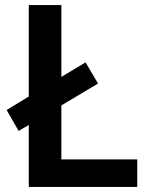

<svg xmlns="http://www.w3.org/2000/svg" viewBox="-20 -734 590 754"><path d="M93 0V-243L53 -220L6 -302L93 -355V-714H221V-432L316 -489L365 -406L221 -320V-108H519V0Z"/></svg>

Font: Noto Sans Devanagari SemiBold
Style: Regular
Weight: 600
Version: Version 2.003